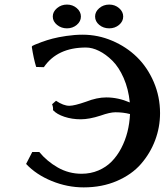

<svg xmlns="http://www.w3.org/2000/svg" viewBox="-20 -810 720 840"><path d="M121.1 -145H151.9Q185.1 -104.5 232.9 -77.1Q280.8 -49.8 336.9 -49.8Q376.5 -49.8 410.4 -64.2Q444.3 -78.6 468.5 -103.3Q492.7 -127.9 510.3 -161.4Q527.8 -194.8 537.4 -232.4Q546.9 -270 548.8 -311Q519.5 -318.8 484.9 -318.8Q460.9 -318.8 419.9 -304.2Q370.6 -288.1 333 -288.1Q294.9 -288.1 261.7 -299.1Q228.5 -310.1 211.9 -328.1Q213.4 -339.8 208 -354L225.1 -369.1Q257.8 -347.2 283.2 -347.2Q305.7 -347.2 356.9 -365.2Q404.3 -383.8 444.8 -383.8Q496.6 -383.8 547.9 -361.8Q542 -420.9 521 -468.8Q500 -516.6 471.4 -544.7Q442.9 -572.8 413.1 -587.4Q383.3 -602.1 356 -602.1Q230.5 -602.1 171.9 -516.1L138.2 -517.1Q127 -553.7 119.1 -605L121.1 -608.9Q125 -610.8 132.1 -614.3Q139.2 -617.7 162.6 -626.2Q186 -634.8 210.2 -641.1Q234.4 -647.5 270.5 -652.8Q306.6 -658.2 341.8 -658.2Q408.7 -658.2 470.7 -631.8Q532.7 -605.5 578.9 -560.5Q625 -515.6 652.6 -451.4Q680.2 -387.2 680.2 -314.9Q680.2 -253.4 658.7 -196.3Q637.2 -139.2 596.9 -92.8Q556.6 -46.4 491.5 -18.3Q426.3 9.8 346.2 9.8Q274.4 9.8 206.3 -18.1Q138.2 -45.9 94.2 -92.8ZM396 -737.8Q396 -758.8 414.3 -774.4Q432.6 -790 458 -790Q482.9 -790 501 -774.4Q519 -758.8 519 -737.8Q519 -716.3 501 -701.2Q482.9 -686 458 -686Q432.1 -686 414.1 -701.2Q396 -716.3 396 -737.8ZM210.9 -737.8Q210.9 -758.8 229.5 -774.4Q248 -790 272.9 -790Q297.9 -790 315.9 -774.4Q334 -758.8 334 -737.8Q334 -716.3 315.9 -701.2Q297.9 -686 272.9 -686Q248 -686 229.5 -701.2Q210.9 -716.3 210.9 -737.8Z"/></svg>

Font: Linear Smooth
Style: Bold
Weight: 700
Designer: Philipp H. Poll, Flanker
Foundry: Philipp H. Poll, reworked by Flanker
Version: Version 1.061 | FøM Fix